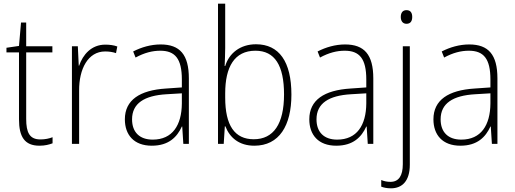

<svg xmlns="http://www.w3.org/2000/svg" viewBox="-20 -831 2794 1041"><path d="M199 -75C140 -75 122 -113 122 -186V-547H264V-580H122V-709H94L83 -582L15 -572V-547H83V-184C83 -90 113 -41 194 -41C224 -41 246 -47 265 -54V-87C247 -80 225 -75 199 -75Z M551 -589C475 -589 429 -534 409 -475H407L402 -580H370V-51H409V-339C408 -457 457 -552 550 -552C572 -552 591 -549 609 -543L616 -579C597 -586 574 -589 551 -589Z M851 -590C798 -590 747 -575 702 -552L715 -519C763 -545 806 -556 849 -556C929 -556 966 -513 966 -400V-357L880 -351C738 -342 657 -289 657 -184C657 -100 706 -41 803 -41C895 -41 940 -88 966 -145H968L974 -51H1004V-406C1004 -535 955 -590 851 -590ZM883 -320 966 -325V-270C965 -152 915 -74 808 -74C737 -74 696 -114 696 -184C696 -271 763 -313 883 -320Z M1201 -571V-811H1162V-51H1193L1199 -146H1202C1226 -84 1277 -41 1359 -41C1494 -41 1560 -150 1560 -318C1560 -497 1493 -591 1368 -591C1282 -591 1222 -542 1201 -473H1198C1199 -499 1201 -541 1201 -571ZM1365 -556C1470 -556 1520 -476 1520 -319C1520 -159 1463 -76 1356 -76C1252 -76 1201 -151 1201 -302V-325C1201 -468 1251 -556 1365 -556Z M1851 -590C1798 -590 1747 -575 1702 -552L1715 -519C1763 -545 1806 -556 1849 -556C1929 -556 1966 -513 1966 -400V-357L1880 -351C1738 -342 1657 -289 1657 -184C1657 -100 1706 -41 1803 -41C1895 -41 1940 -88 1966 -145H1968L1974 -51H2004V-406C2004 -535 1955 -590 1851 -590ZM1883 -320 1966 -325V-270C1965 -152 1915 -74 1808 -74C1737 -74 1696 -114 1696 -184C1696 -271 1763 -313 1883 -320Z M2153 -739C2153 -718 2163 -702 2184 -702C2206 -702 2215 -717 2215 -739C2215 -760 2207 -776 2184 -776C2162 -776 2153 -760 2153 -739ZM2100 190C2160 190 2202 151 2202 62V-580H2164V59C2164 122 2142 155 2097 155C2080 155 2063 152 2047 145V181C2060 186 2077 190 2100 190Z M2524 -590C2471 -590 2420 -575 2375 -552L2388 -519C2436 -545 2479 -556 2522 -556C2602 -556 2639 -513 2639 -400V-357L2553 -351C2411 -342 2330 -289 2330 -184C2330 -100 2379 -41 2476 -41C2568 -41 2613 -88 2639 -145H2641L2647 -51H2677V-406C2677 -535 2628 -590 2524 -590ZM2556 -320 2639 -325V-270C2638 -152 2588 -74 2481 -74C2410 -74 2369 -114 2369 -184C2369 -271 2436 -313 2556 -320Z"/></svg>

Font: Noto Sans Tamil UI SemiCondensed ExtraLight
Style: Regular
Weight: 200
Width: 4
Designer: Jelle Bosma - Monotype Design Team
Foundry: Monotype Imaging Inc.
Version: Version 2.004